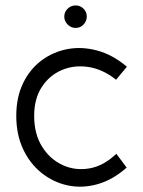

<svg xmlns="http://www.w3.org/2000/svg" viewBox="-20 -681 528 708"><path d="M447 -63Q395 -17 338.5 -1.5Q282 14 229 2.5Q176 -9 133 -43.5Q90 -78 65 -131.5Q40 -185 40 -254Q40 -322 65 -374Q90 -426 133 -458Q176 -490 229 -500Q282 -510 339 -494.5Q396 -479 448 -435L408 -387Q359 -426 306 -434Q253 -442 207.5 -422.5Q162 -403 134 -360Q106 -317 106 -254Q106 -187 135 -140.5Q164 -94 210.5 -72.5Q257 -51 309.5 -60Q362 -69 409 -114ZM259 -578Q242 -578 229.5 -590.5Q217 -603 217 -620Q217 -637 229.5 -649Q242 -661 259 -661Q276 -661 288 -649Q300 -637 300 -620Q300 -603 288 -590.5Q276 -578 259 -578Z"/></svg>

Font: Kulim Park Light
Style: Regular
Weight: 300
Designer: Noponies / Dale Sattler
Foundry: Noponies
Version: Version 1.000; ttfautohint (v1.8.3)